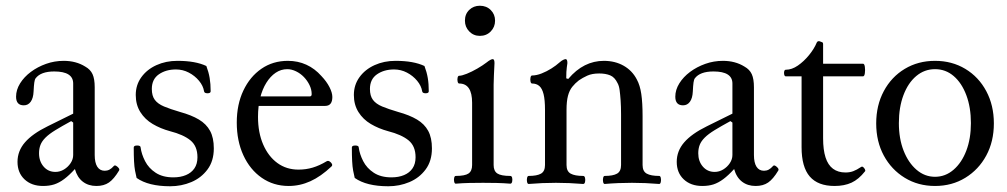

<svg xmlns="http://www.w3.org/2000/svg" viewBox="-20 -637 3509 669"><path d="M130 11Q90 11 65.5 -12Q41 -35 41 -73Q41 -111 67 -141Q93 -171 146 -197L235 -241V-346Q235 -367 218.5 -377.5Q202 -388 169 -388Q122 -388 104 -364Q101 -360 99.5 -349.5Q98 -339 97 -318Q96 -295 87 -282.5Q78 -270 63 -270Q36 -270 36 -300Q36 -324 50 -346.5Q64 -369 87.5 -386.5Q111 -404 140.5 -414.5Q170 -425 202 -425Q245 -425 277 -405Q295 -395 302.5 -378.5Q310 -362 310 -333V-97Q310 -70 319 -56Q328 -42 345 -42Q354 -42 361.5 -46Q369 -50 377 -59Q380 -62 385 -59Q390 -56 393.5 -51.5Q397 -47 395 -43Q377 -13 359.5 -1Q342 11 316 11Q288 11 268.5 -4Q249 -19 241 -48Q221 -26 203.5 -13Q186 0 169 5.5Q152 11 130 11ZM173 -38Q189 -38 203 -46.5Q217 -55 226 -68.5Q235 -82 235 -97V-210L228 -215Q195 -197 173 -183.5Q151 -170 138.5 -157.5Q126 -145 121 -132Q116 -119 116 -103Q116 -75 132 -56.5Q148 -38 173 -38Z M573 12Q497 12 456 -17Q453 -29 450.5 -42.5Q448 -56 447 -75.5Q446 -95 446 -123Q446 -130 458 -130Q470 -130 470 -123Q473 -100 485.5 -75.5Q498 -51 522.5 -35Q547 -19 584 -19Q609 -19 628 -27Q647 -35 657.5 -50.5Q668 -66 668 -89Q668 -128 643.5 -148Q619 -168 572 -180Q539 -189 512 -205Q485 -221 469 -246.5Q453 -272 453 -306Q453 -341 472.5 -368Q492 -395 525 -410Q558 -425 598 -425Q630 -425 655 -420.5Q680 -416 699 -407Q707 -386 710.5 -365.5Q714 -345 714 -319Q714 -312 703 -312Q692 -312 691 -319Q688 -338 673.5 -355.5Q659 -373 638 -384Q617 -395 593 -395Q558 -395 533.5 -378Q509 -361 509 -327Q509 -303 519.5 -289Q530 -275 551.5 -266Q573 -257 607 -247Q647 -236 673 -220.5Q699 -205 712 -181Q725 -157 725 -120Q725 -76 703 -46.5Q681 -17 646.5 -2.5Q612 12 573 12Z M986 11Q933 11 892 -17.5Q851 -46 828 -96Q805 -146 805 -210Q805 -273 828 -321.5Q851 -370 891 -397.5Q931 -425 983 -425Q1018 -425 1047.5 -411.5Q1077 -398 1100 -372Q1118 -353 1128 -333.5Q1138 -314 1138 -299Q1138 -268 1113 -268H851V-301H1059Q1066 -301 1066 -309Q1066 -325 1058.5 -340.5Q1051 -356 1039 -368.5Q1027 -381 1011.5 -388.5Q996 -396 981 -396Q959 -396 940.5 -383.5Q922 -371 908 -348.5Q894 -326 886.5 -296Q879 -266 879 -230Q879 -175 897 -133.5Q915 -92 946.5 -69Q978 -46 1020 -46Q1046 -46 1069.5 -53Q1093 -60 1118 -75Q1123 -78 1128.5 -74.5Q1134 -71 1136.5 -66Q1139 -61 1135 -57Q1098 -22 1061.5 -5.5Q1025 11 986 11Z M1333 12Q1257 12 1216 -17Q1213 -29 1210.5 -42.5Q1208 -56 1207 -75.5Q1206 -95 1206 -123Q1206 -130 1218 -130Q1230 -130 1230 -123Q1233 -100 1245.5 -75.5Q1258 -51 1282.5 -35Q1307 -19 1344 -19Q1369 -19 1388 -27Q1407 -35 1417.5 -50.5Q1428 -66 1428 -89Q1428 -128 1403.5 -148Q1379 -168 1332 -180Q1299 -189 1272 -205Q1245 -221 1229 -246.5Q1213 -272 1213 -306Q1213 -341 1232.5 -368Q1252 -395 1285 -410Q1318 -425 1358 -425Q1390 -425 1415 -420.5Q1440 -416 1459 -407Q1467 -386 1470.5 -365.5Q1474 -345 1474 -319Q1474 -312 1463 -312Q1452 -312 1451 -319Q1448 -338 1433.5 -355.5Q1419 -373 1398 -384Q1377 -395 1353 -395Q1318 -395 1293.5 -378Q1269 -361 1269 -327Q1269 -303 1279.5 -289Q1290 -275 1311.5 -266Q1333 -257 1367 -247Q1407 -236 1433 -220.5Q1459 -205 1472 -181Q1485 -157 1485 -120Q1485 -76 1463 -46.5Q1441 -17 1406.5 -2.5Q1372 12 1333 12Z M1568 3Q1564 3 1562.5 -4Q1561 -11 1562.5 -17.5Q1564 -24 1568 -24Q1600 -24 1612.5 -32.5Q1625 -41 1625 -62V-279Q1625 -346 1580 -346Q1576 -346 1574.5 -353Q1573 -360 1574.5 -366.5Q1576 -373 1580 -373Q1589 -373 1606.5 -380Q1624 -387 1643 -398Q1662 -409 1675 -419Q1690 -431 1697 -431Q1703 -431 1703 -417Q1702 -391 1701 -375Q1700 -359 1700 -342V-62Q1700 -41 1713 -32.5Q1726 -24 1758 -24Q1763 -24 1764.5 -17.5Q1766 -11 1764.5 -4Q1763 3 1758 3Q1734 1 1710 0.5Q1686 0 1663 0Q1639 0 1615.5 0.5Q1592 1 1568 3ZM1652 -512Q1630 -512 1615 -527.5Q1600 -543 1600 -565Q1600 -588 1615 -602.5Q1630 -617 1652 -617Q1675 -617 1690 -602Q1705 -587 1705 -565Q1705 -543 1690 -527.5Q1675 -512 1652 -512Z M1822 4Q1818 4 1816.5 -3Q1815 -10 1816.5 -17Q1818 -24 1822 -24Q1851 -24 1865 -32Q1879 -40 1879 -62V-254Q1879 -289 1874 -309Q1869 -329 1859 -337.5Q1849 -346 1834 -346Q1830 -346 1828.5 -353Q1827 -360 1828.5 -367Q1830 -374 1834 -374Q1849 -374 1867 -381Q1885 -388 1901.5 -398.5Q1918 -409 1929 -419Q1937 -426 1942.5 -428.5Q1948 -431 1951 -431Q1957 -431 1957 -417Q1956 -410 1955 -402.5Q1954 -395 1953.5 -386.5Q1953 -378 1953 -364L1960 -362Q1987 -394 2018 -409.5Q2049 -425 2084 -425Q2123 -425 2153 -408Q2183 -391 2199 -360Q2210 -340 2214.5 -309.5Q2219 -279 2219 -232V-62Q2219 -40 2233.5 -32Q2248 -24 2277 -24Q2281 -24 2282.5 -17Q2284 -10 2282.5 -3Q2281 4 2277 4Q2253 2 2229 1Q2205 0 2182 0Q2158 0 2134 1Q2110 2 2087 4Q2083 4 2081.5 -3Q2080 -10 2081.5 -17Q2083 -24 2087 -24Q2116 -24 2130 -32Q2144 -40 2144 -62V-173Q2144 -210 2144 -238Q2144 -266 2142.5 -287Q2141 -308 2139 -323Q2137 -338 2132 -347Q2122 -368 2106 -374.5Q2090 -381 2068 -381Q2043 -381 2026.5 -373.5Q2010 -366 1997 -357Q1984 -347 1974 -334.5Q1964 -322 1959 -303Q1954 -284 1954 -254V-62Q1954 -40 1968.5 -32Q1983 -24 2012 -24Q2017 -24 2018.5 -17Q2020 -10 2018.5 -3Q2017 4 2012 4Q1988 2 1964 1Q1940 0 1917 0Q1893 0 1869.5 1Q1846 2 1822 4Z M2427 11Q2387 11 2362.5 -12Q2338 -35 2338 -73Q2338 -111 2364 -141Q2390 -171 2443 -197L2532 -241V-346Q2532 -367 2515.5 -377.5Q2499 -388 2466 -388Q2419 -388 2401 -364Q2398 -360 2396.5 -349.5Q2395 -339 2394 -318Q2393 -295 2384 -282.5Q2375 -270 2360 -270Q2333 -270 2333 -300Q2333 -324 2347 -346.5Q2361 -369 2384.5 -386.5Q2408 -404 2437.5 -414.5Q2467 -425 2499 -425Q2542 -425 2574 -405Q2592 -395 2599.5 -378.5Q2607 -362 2607 -333V-97Q2607 -70 2616 -56Q2625 -42 2642 -42Q2651 -42 2658.5 -46Q2666 -50 2674 -59Q2677 -62 2682 -59Q2687 -56 2690.5 -51.5Q2694 -47 2692 -43Q2674 -13 2656.5 -1Q2639 11 2613 11Q2585 11 2565.5 -4Q2546 -19 2538 -48Q2518 -26 2500.5 -13Q2483 0 2466 5.5Q2449 11 2427 11ZM2470 -38Q2486 -38 2500 -46.5Q2514 -55 2523 -68.5Q2532 -82 2532 -97V-210L2525 -215Q2492 -197 2470 -183.5Q2448 -170 2435.5 -157.5Q2423 -145 2418 -132Q2413 -119 2413 -103Q2413 -75 2429 -56.5Q2445 -38 2470 -38Z M2888 11Q2830 11 2801.5 -22Q2773 -55 2773 -124V-371H2718Q2714 -371 2712.5 -377Q2711 -383 2712.5 -388.5Q2714 -394 2718 -394Q2739 -394 2760 -408.5Q2781 -423 2799 -445Q2817 -467 2826 -489Q2828 -493 2831.5 -493.5Q2835 -494 2839 -492Q2843 -491 2845.5 -489.5Q2848 -488 2848 -484V-415H2987Q2992 -415 2993.5 -404Q2995 -393 2993.5 -382Q2992 -371 2987 -371H2848V-155Q2848 -115 2856.5 -88.5Q2865 -62 2882.5 -49Q2900 -36 2926 -36Q2941 -36 2953 -40.5Q2965 -45 2980 -55Q2984 -58 2988 -54.5Q2992 -51 2994 -46.5Q2996 -42 2994 -40Q2972 -12 2947 -0.5Q2922 11 2888 11Z M3238 11Q3179 11 3132.5 -17.5Q3086 -46 3059.5 -95Q3033 -144 3033 -207Q3033 -270 3059.5 -319.5Q3086 -369 3132.5 -397Q3179 -425 3238 -425Q3297 -425 3343.5 -397Q3390 -369 3416.5 -319.5Q3443 -270 3443 -207Q3443 -144 3416.5 -95Q3390 -46 3343.5 -17.5Q3297 11 3238 11ZM3238 -21Q3274 -21 3302.5 -45.5Q3331 -70 3347 -112Q3363 -154 3363 -208Q3363 -263 3347 -305.5Q3331 -348 3303 -372Q3275 -396 3238 -396Q3201 -396 3172.5 -372Q3144 -348 3128 -305.5Q3112 -263 3112 -208Q3112 -154 3128.5 -112Q3145 -70 3173.5 -45.5Q3202 -21 3238 -21Z"/></svg>

Font: Junicode VF
Style: Regular
Weight: 400
Designer: Peter S. Baker
Version: Version 2.213